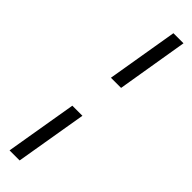

<svg xmlns="http://www.w3.org/2000/svg" viewBox="-299 -714 835 835"><g transform="rotate(45 118.5 -296.0)"><path d="M75.2 -193.8H137.2L81.5 136.7H19.5ZM225.1 -727.5 170.4 -398.4H107.9L163.1 -727.5Z"/></g></svg>

Font: Inter 16pt Light
Style: Italic
Weight: 300
Italic angle: -9.3988°
Version: Version 4.001;git-66647c0bb